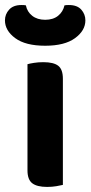

<svg xmlns="http://www.w3.org/2000/svg" viewBox="-44 -729 357 756"><path d="M64.2 -286.2H203.6V-1Q194.9 1.3 178 4.1Q161.1 7 141.5 7Q101.7 7 82.9 -7.5Q64.2 -21.9 64.2 -58.1ZM203.6 -238.5H64.2V-476.2Q73.1 -478.8 90.1 -481.5Q107 -484.2 126.6 -484.2Q167 -484.2 185.3 -470Q203.6 -455.9 203.6 -418.8ZM133.9 -651.1Q165.2 -651.1 184.7 -666.8Q204.2 -682.5 209.9 -707.9Q214.5 -708.9 218.8 -709.1Q223.2 -709.2 227.5 -709.2Q260 -709.2 276.1 -691Q292.2 -672.8 292.2 -648.8Q292.2 -608.6 251.3 -578.7Q210.4 -548.9 133.9 -548.9Q56.6 -548.9 16.1 -578.7Q-24.5 -608.6 -24.5 -648.8Q-24.5 -672.8 -8.1 -691Q8.4 -709.2 40.2 -709.2Q45.2 -709.2 49.4 -709.1Q53.5 -708.9 57.9 -707.9Q62.9 -682.5 82.9 -666.8Q102.9 -651.1 133.9 -651.1Z"/></svg>

Font: Baloo Tammudu 2
Style: Regular
Weight: 400
Designer: Maithili Shingre, Omkar Shende and Ek Type
Foundry: Ek Type
Version: Version 1.700